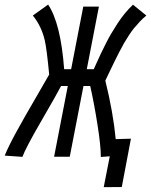

<svg xmlns="http://www.w3.org/2000/svg" viewBox="-66 -667 645 820"><path d="M319.3 -299.8H290.5L231.9 2.4H165L223.6 -299.8H194.8Q178.7 -268.1 110.8 -151.1Q43 -34.2 29.8 2.9L-45.9 -2.4Q-29.8 -42.5 5.4 -106.4Q40.5 -170.4 85 -246.3Q129.4 -322.3 144 -348.6Q133.8 -458 125 -495.6Q110.4 -556.6 74.2 -600.6L139.6 -647.5Q193.4 -566.9 208 -371.6H237.8L289.6 -638.7H356.4L304.7 -371.6H334.5Q336.4 -375.5 347.4 -400.1Q358.4 -424.8 365 -438.5Q371.6 -452.1 384.8 -478.5Q397.9 -504.9 409.4 -524.2Q420.9 -543.5 436 -566.9Q451.2 -590.3 467.8 -610.4Q484.4 -630.4 502 -647L559.1 -600.6Q544.4 -588.9 530.8 -574.2Q517.1 -559.6 506.6 -546.9Q496.1 -534.2 483.6 -514.6Q471.2 -495.1 463.6 -482.4Q456.1 -469.7 443.4 -444.8Q430.7 -419.9 424.6 -407.5Q418.5 -395 404.3 -365.5Q390.1 -335.9 383.8 -322.8Q417.5 -186.5 428.2 -72.8L493.2 -74.7L454.1 131.8L377 132.3L402.8 0.5Q369.6 3.4 364.7 3.4Q364.7 -43.9 350.3 -135Q335.9 -226.1 319.3 -299.8Z"/></svg>

Font: Fantasque Sans Mono
Style: Italic
Weight: 400
Italic angle: -11°
Monospace: yes
Designer: Jany Belluz
Version: Version 1.8.0 ; ttfautohint (v1.8.2)